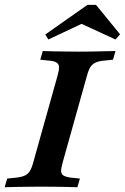

<svg xmlns="http://www.w3.org/2000/svg" viewBox="-39 -785 524 805"><path d="M131.5 -2.4Q106.5 -2.4 78.2 -2Q50 -1.6 24.2 -1.2Q-1.6 -0.8 -19.4 0L-8.9 -36.3L21.8 -39.5Q48.4 -41.9 62.9 -48Q77.4 -54 85.9 -67.3Q94.4 -80.6 100.8 -105.6L201.6 -465.3Q208.9 -490.3 208.5 -503.6Q208.1 -516.9 197.2 -523.4Q186.3 -529.8 160.5 -531.5L129.8 -534.7L140.3 -571Q158.1 -570.2 183.1 -569.8Q208.1 -569.4 236.7 -569Q265.3 -568.5 291.1 -568.5H292.7H294.4Q319.4 -568.5 347.6 -569Q375.8 -569.4 401.6 -570.2Q427.4 -571 445.2 -571L434.7 -534.7L404 -531.5Q378.2 -529.8 363.3 -523.4Q348.4 -516.9 339.9 -503.6Q331.5 -490.3 325 -465.3L224.2 -105.6Q216.9 -80.6 217.3 -67.3Q217.7 -54 229 -48Q240.3 -41.9 265.3 -39.5L296 -36.3L285.5 0Q268.5 -0.8 243.1 -1.2Q217.7 -1.6 189.5 -2Q161.3 -2.4 134.7 -2.4H133.9ZM163.7 -619.4 150.8 -640.3 327.4 -764.5H363.7L464.5 -641.1L445.2 -619.4L279 -696L346.8 -705.6Z"/></svg>

Font: Playfair 9pt
Style: Bold Italic
Weight: 700
Italic angle: -15.6°
Designer: Claus Eggers Sørensen
Foundry: Claus Eggers Sørensen
Version: Version 2.203